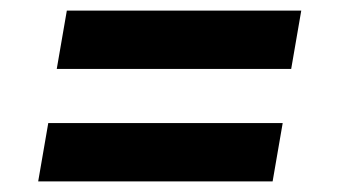

<svg xmlns="http://www.w3.org/2000/svg" viewBox="-20 -521 640 362"><path d="M87 -391 106 -501H548L529 -391ZM494 -179H52L71 -289H513Z"/></svg>

Font: Iosevka Aile Extrabold Oblique
Style: Regular
Weight: 800
Italic angle: -9°
Designer: Belleve Invis
Foundry: Belleve Invis
Version: Version 31.1.0; ttfautohint (v1.8.4)